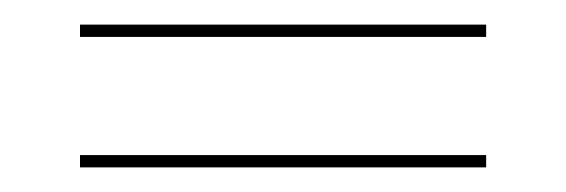

<svg xmlns="http://www.w3.org/2000/svg" viewBox="-20 -417 460 156"><path d="M45 -387V-397H375V-387ZM45 -281V-291H375V-281Z"/></svg>

Font: Gloock
Style: Regular
Weight: 400
Designer: Duarte Pinto
Foundry: Duarte Pinto
Version: Version 1.000